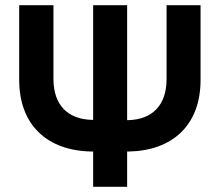

<svg xmlns="http://www.w3.org/2000/svg" viewBox="-20 -720 847 740"><path d="M470 0V-136H476C644 -139 753 -237 753 -412V-700H622V-416C622 -313 566 -260 476 -257H470V-700H339V-258H333C242 -261 186 -314 186 -416V-700H54V-412C54 -240 160 -139 333 -136H339V0Z"/></svg>

Font: Fixel Display SemiBold
Style: Regular
Weight: 600
Designer: AlfaBravo + MacPaw
Foundry: Kyrylo Tkachov, Marchela Mozhyna, Serhii Makarenko, Maria Weinstein, Zakhar Kryvoshyya
Version: Version 1.211